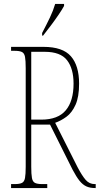

<svg xmlns="http://www.w3.org/2000/svg" viewBox="-20 -951 504 971"><path d="M36 0V-20H54Q79 -20 91 -26Q103 -32 106.5 -51Q110 -70 110 -108V-606Q110 -645 106.5 -663.5Q103 -682 91 -688Q79 -694 54 -694H36V-714H200Q297 -714 338.5 -666.5Q380 -619 380 -528Q380 -461 362 -421Q344 -381 316 -360.5Q288 -340 259 -330L372 -106Q395 -62 413.5 -41Q432 -20 459 -20H464V0H461Q435 0 416.5 -8.5Q398 -17 382 -37Q366 -57 347 -93L233 -321H138V-108Q138 -70 141.5 -51Q145 -32 157 -26Q169 -20 194 -20H219V0ZM189 -346Q273 -346 312.5 -393Q352 -440 352 -528Q352 -604 319 -646.5Q286 -689 206 -689H138V-346ZM193 -784Q216 -828 232.5 -862.5Q249 -897 259 -931H304V-921Q295 -904 277 -877.5Q259 -851 238 -823Q217 -795 198 -771H193Z"/></svg>

Font: Noto Serif Khmer ExtraCondensed Thin
Style: Regular
Weight: 100
Width: 2
Designer: Danh Hong and the Monotype Design Team
Foundry: Monotype Imaging Inc.
Version: Version 2.004; ttfautohint (v1.8.4.7-5d5b)